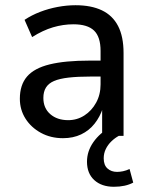

<svg xmlns="http://www.w3.org/2000/svg" viewBox="-20 -520 566 735"><path d="M221 9Q174 9 136.5 -11.5Q99 -32 77.5 -66Q56 -100 56 -142Q56 -195 83.5 -227Q111 -259 170 -273.5Q229 -288 323 -288H378V-227H329Q278 -227 243 -223Q208 -219 187 -210Q166 -201 156 -185Q146 -169 146 -145Q146 -106 172.5 -83Q199 -60 241 -60Q275 -60 303 -78Q331 -96 348 -127Q365 -158 365 -197V-325Q365 -379 340 -403Q315 -427 261 -427Q222 -427 183 -415.5Q144 -404 103 -378L74 -444Q101 -462 133.5 -474.5Q166 -487 201 -493.5Q236 -500 269 -500Q329 -500 370 -480.5Q411 -461 432 -420.5Q453 -380 453 -317V0H371V-107H374Q363 -73 342 -46.5Q321 -20 290.5 -5.5Q260 9 221 9ZM416 195Q369 195 341 169.5Q313 144 313 99Q313 59 337.5 24Q362 -11 405 -35L435 0Q420 8 406.5 21Q393 34 385 50.5Q377 67 377 86Q377 112 391.5 125Q406 138 428 138Q439 138 451 135.5Q463 133 476 127L490 179Q475 187 456.5 191Q438 195 416 195Z"/></svg>

Font: Nunito Sans 10pt SemiCondensed Medium
Style: Regular
Weight: 500
Width: 4
Designer: Vernon Adams
Foundry: Vernon Adams
Version: Version 3.101;gftools[0.9.27]